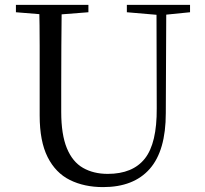

<svg xmlns="http://www.w3.org/2000/svg" viewBox="-20 -748 837 784"><path d="M401 16Q324 16 265.5 -13Q207 -42 174.5 -106.5Q142 -171 142 -276V-391Q142 -476 142 -560.5Q142 -645 140 -728H232Q231 -645 230.5 -561Q230 -477 230 -391V-291Q230 -199 253 -143Q276 -87 319 -62.5Q362 -38 420 -38Q522 -38 571.5 -100.5Q621 -163 620 -306L619 -728H659L657 -286Q657 -133 591.5 -58.5Q526 16 401 16ZM45 -698V-728H341V-698L201 -687H180ZM498 -698V-728H756V-698L647 -687H626Z"/></svg>

Font: Noto Serif TC
Style: Regular
Weight: 400
Designer: Ryoko NISHIZUKA  (kana & ideographs); Frank Grießhammer (Latin, Greek & Cyrillic); Wenlong ZHANG  (bopomofo); Sandoll Co
Foundry: Adobe
Version: Version 2.003-H1;hotconv 1.1.1;makeotfexe 2.6.0